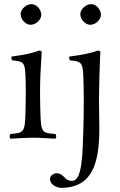

<svg xmlns="http://www.w3.org/2000/svg" viewBox="-20 -667 582 930"><path d="M369 -599C369 -573 393 -547 417 -547C445 -547 469 -573.9 469 -595C469 -619 448 -647 421 -647C397 -647 369 -623 369 -599ZM383 -307C384.7 -273.9 385.8 -234.9 385.8 -177C385.8 -135.3 385.3 -91 384 -50C380 81.9 379 209 329 209C318 209 305 205 298 198C288 188 276 172 254 172C243 172 222 182 222 200C222 229 258 243 277 243C298 243 350 240 387 209C434.1 170.9 464 98 461 -64C460.4 -93.8 459.5 -143.4 459.5 -173C459.5 -223.8 460.7 -260.4 462 -311C463.2 -361 466 -415 466 -415C466 -419 461 -422 453 -422C425 -411 385 -402 316 -393C314 -387 316 -381 318 -375C372 -370 380 -363.9 383 -307ZM80 -599C80 -573 104 -547 128 -547C156 -547 180 -573.9 180 -595C180 -619 159 -647 132 -647C108 -647 80 -623 80 -599ZM176 -109C174.9 -139 174 -189.5 174 -219.5C174 -249.5 174.5 -281 176 -311.3C178.5 -360.9 182 -415 182 -415C182 -419 177 -422 169 -422C140.5 -411 105 -402 36 -393C34 -387 36 -381 38 -375C92.5 -369.9 100 -365 103 -307C104.5 -277 105 -250.5 105 -220.5C105 -190.5 103.9 -139 103 -109C100.5 -26 92 -23 31 -18C25 -12 25 -1 31 5C57 3 110.3 0 140 0C171 0 218 3 248 5C254 -1 254 -12 248 -18C187 -22 179 -25 176 -109Z"/></svg>

Font: Libertinus Serif Display
Style: Regular
Weight: 400
Designer: Philipp H. Poll
Foundry: Khaled Hosny
Version: Version 6.1